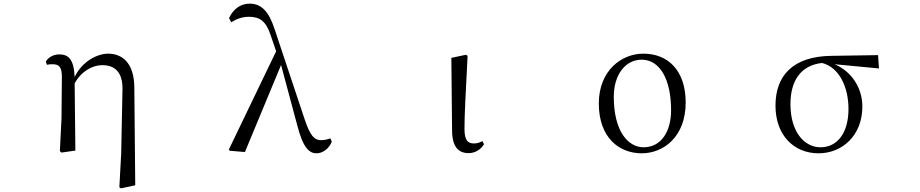

<svg xmlns="http://www.w3.org/2000/svg" viewBox="-20 -825 5040 1052"><path d="M634 201 643 207 721 190 716 -345C715 -485 646 -531 572 -531C515 -531 430 -490 389 -403C385 -500 355 -527 305 -527C270 -527 244 -509 231 -488L237 -470C249 -473 258 -473 269 -473C305 -473 319 -456 319 -403L317 -178L308 3L317 11L393 0L389 -368C426 -436 488 -468 540 -468C608 -468 654 -431 651 -331L644 16Z M1715 15C1749 15 1784 -12 1798 -49L1790 -67C1773 -60 1753 -57 1740 -57C1702 -57 1679 -81 1648 -175L1485 -664C1453 -764 1411 -805 1348 -805C1297 -805 1258 -775 1235 -726L1247 -703C1274 -720 1305 -733 1344 -733C1402 -733 1437 -711 1463 -632L1493 -544L1234 -6L1239 1L1322 8L1520 -469L1608 -141C1641 -11 1676 15 1715 15Z M2548 14C2588 14 2619 -11 2632 -35L2623 -52C2610 -45 2597 -39 2577 -39C2545 -39 2525 -54 2525 -118C2525 -196 2530 -283 2542 -519L2533 -525L2453 -508L2457 -112C2457 -20 2492 14 2548 14Z M3496 15C3615 15 3737 -75 3737 -263C3737 -439 3640 -531 3505 -531C3385 -531 3261 -438 3261 -258C3261 -70 3373 15 3496 15ZM3506 -18C3422 -18 3343 -105 3343 -295C3343 -415 3406 -498 3496 -498C3595 -498 3657 -391 3657 -221C3657 -106 3604 -18 3506 -18Z M4465 15C4595 15 4705 -83 4705 -241C4705 -347 4643 -435 4553 -473L4796 -450L4791 -523L4534 -519C4325 -516 4229 -411 4229 -246C4229 -84 4330 15 4465 15ZM4484 -480C4580 -456 4629 -345 4629 -228C4629 -93 4565 -18 4476 -18C4385 -18 4311 -105 4311 -254C4311 -382 4367 -467 4484 -480Z"/></svg>

Font: Harano Aji Mincho
Style: Regular
Weight: 400
Foundry: Masamichi Hosoda
Version: HaranoAjiMincho-Regular version 20230610;ttx 4.39.4